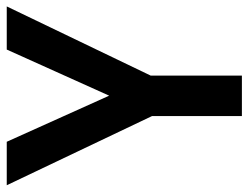

<svg xmlns="http://www.w3.org/2000/svg" viewBox="-106 -648 754 583"><g transform="rotate(-90 271.5 -357.0)"><path d="M272 -403 412 -714H543L333 -277V0H210V-273L0 -714H132Z"/></g></svg>

Font: Noto Sans Gujarati SemiCondensed SemiBold
Style: Regular
Weight: 600
Width: 4
Designer: Jelle Bosma - Monotype Design Team, Universal Thirst
Foundry: Monotype Imaging Inc.
Version: Version 2.106; ttfautohint (v1.8.4.7-5d5b)